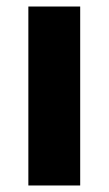

<svg xmlns="http://www.w3.org/2000/svg" viewBox="-20 -569 333 589"><path d="M226 0H67V-549H226Z"/></svg>

Font: Noto Sans Tamil SemiCondensed ExtraBold
Style: Regular
Weight: 800
Width: 4
Designer: Jelle Bosma - Monotype Design Team
Foundry: Monotype Imaging Inc.
Version: Version 2.004; ttfautohint (v1.8.4.7-5d5b)